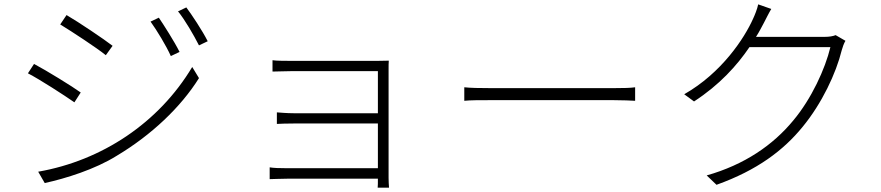

<svg xmlns="http://www.w3.org/2000/svg" viewBox="-20 -815 4040 880"><path d="M796 -763C829 -722 868 -654 892 -607L932 -626C908 -674 858 -749 834 -781ZM256 -703C310 -670 423 -596 465 -562L496 -605C459 -634 340 -714 285 -746ZM670 -716C699 -676 742 -605 763 -558L803 -577C779 -625 731 -700 708 -734ZM108 -479C164 -450 275 -378 321 -346L350 -391C313 -418 191 -493 136 -522ZM185 24C281 3 416 -39 515 -101C674 -196 809 -324 892 -457L861 -508C708 -252 447 -79 155 -28Z M1763 45C1762 32 1761 16 1761 0V-497C1761 -514 1761 -528 1762 -537C1750 -537 1732 -536 1709 -536H1319C1297 -536 1244 -536 1229 -539V-487C1243 -487 1298 -489 1319 -489H1712V-296H1326C1294 -296 1264 -299 1249 -300V-247C1266 -248 1294 -249 1327 -249H1712V-44H1296C1261 -44 1233 -45 1216 -48V6C1233 6 1264 4 1297 4H1712C1712 23 1712 37 1711 45Z M2108 -353C2135 -356 2179 -356 2235 -356H2790C2837 -356 2872 -354 2891 -353V-415C2871 -412 2841 -411 2789 -411H2235C2175 -411 2135 -412 2108 -415Z M3810 -654C3798 -649 3781 -646 3758 -646H3445C3460 -669 3470 -690 3481 -710C3490 -727 3503 -754 3515 -774L3455 -795C3451 -774 3439 -745 3432 -730C3392 -640 3288 -481 3116 -383L3161 -350C3278 -426 3358 -515 3415 -599H3786C3762 -499 3699 -362 3616 -263C3523 -150 3392 -60 3219 -11L3264 32C3451 -35 3571 -126 3659 -234C3747 -341 3812 -479 3838 -585C3841 -596 3848 -617 3855 -628Z"/></svg>

Font: Spoqa Han Sans Neo Light
Style: Regular
Weight: 300
Designer: [Spoqa Han Sans Neo] Dong-huui Kim ___ Younghwa Kang ___ Yujin Lee ___ [Noto Sans] Ryoko NISHIZUKA ____ (kana & ideograp
Foundry: Spoqa (http://www.spoqa-han-sans.com)
Version: Version 1.100;hotconv 1.0.109;makeotfexe 2.5.65596